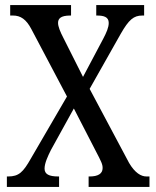

<svg xmlns="http://www.w3.org/2000/svg" viewBox="-20 -734 614 754"><path d="M7 0H212V-41H209C172 -41 155 -50 155 -72C155 -93 168 -121 180 -145L270 -308L355 -143C378 -99 383 -89 383 -74C383 -52 365 -41 332 -41H328V0H567V-41H555C534 -41 510 -55 487 -94L332 -385L454 -601C486 -657 505 -673 539 -673H546V-714H358V-673H360C387 -673 407 -668 407 -644C407 -626 398 -606 386 -583L306 -432L229 -585C216 -610 208 -630 208 -644C208 -660 217 -673 256 -673H259V-714H20V-673H31C61 -673 83 -658 103 -620L243 -355L101 -111C71 -58 54 -41 12 -41H7Z"/></svg>

Font: Noto Serif Sinhala Condensed
Style: Regular
Weight: 400
Width: 3
Designer: Jelle Bosma - Monotype Design Team
Foundry: Monotype Imaging Inc.
Version: Version 2.007